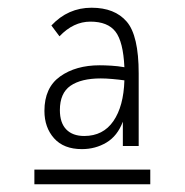

<svg xmlns="http://www.w3.org/2000/svg" viewBox="-20 -645 478 497"><path d="M192 -259Q145 -259 120 -287Q95 -315 95 -358Q95 -418 135.5 -447Q176 -476 238 -476Q251 -476 268 -475Q285 -474 302 -471Q299 -537 279 -563Q259 -589 214 -589Q170 -589 134 -551L113 -579Q156 -625 217 -625Q277 -625 308 -589Q339 -553 339 -455V-267H298V-330Q284 -293 255.5 -276Q227 -259 192 -259ZM135 -360Q135 -327 151.5 -310Q168 -293 198 -293Q247 -293 273.5 -331.5Q300 -370 302 -437Q288 -439 271 -440.5Q254 -442 241 -442Q190 -442 162.5 -423Q135 -404 135 -360ZM69 -206H369V-168H69Z"/></svg>

Font: Inconsolata SemiCondensed Light
Style: Regular
Weight: 300
Width: 4
Monospace: yes
Designer: Raph Levien, Cyreal, Brenton Simpson
Foundry: Raph Levien, Cyreal, Google
Version: Version 3.100; ttfautohint (v1.8.4.7-5d5b)